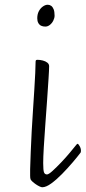

<svg xmlns="http://www.w3.org/2000/svg" viewBox="-20 -776 361 809"><path d="M158 13Q154 13 146.5 9.5Q139 6 131 0.5Q123 -5 117 -10.5Q111 -16 109 -20Q107 -25 107 -35.5Q107 -46 107 -63Q108 -95 109.5 -136Q111 -177 113.5 -222Q116 -267 119 -311.5Q122 -356 124.5 -396.5Q127 -437 128.5 -468Q130 -499 130 -516Q130 -520 131.5 -522Q133 -524 138 -524Q149 -524 160.5 -521Q172 -518 179.5 -512Q187 -506 187 -497Q187 -483 184.5 -444.5Q182 -406 178.5 -355Q175 -304 171 -251.5Q167 -199 164.5 -155.5Q162 -112 162 -89Q162 -58 165.5 -49.5Q169 -41 178 -41Q185 -41 201.5 -56Q218 -71 238 -92Q258 -113 275 -133.5Q292 -154 300 -164Q302 -166 303.5 -168Q305 -170 307 -170Q310 -170 315.5 -160.5Q321 -151 321 -141Q321 -138 320.5 -135.5Q320 -133 318 -131Q306 -115 285.5 -91Q265 -67 241.5 -43Q218 -19 196 -3Q174 13 158 13ZM171 -664Q161 -664 153.5 -667.5Q146 -671 141.5 -679Q137 -687 137 -699Q137 -716 143.5 -728.5Q150 -741 160.5 -748.5Q171 -756 181 -756Q189 -756 195.5 -751.5Q202 -747 206 -737Q210 -727 210 -710Q210 -700 204.5 -689Q199 -678 190 -671Q181 -664 171 -664Z"/></svg>

Font: Briem Hand Thin
Style: Regular
Weight: 100
Designer: Gunnlaugur SE Briem, Eben Sorkin
Foundry: Sorkin Type Co.
Version: Version 1.003